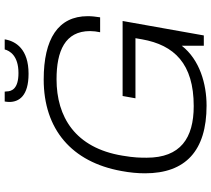

<svg xmlns="http://www.w3.org/2000/svg" viewBox="-62 -846 920 837"><g transform="rotate(-90 398.5 -428.0)"><path d="M495 -764C602 -764 637 -819 645 -868H601C595 -846 574 -808 498 -808C431 -808 418 -836 418 -860C418 -862 417 -866 417 -868H374C373 -861 372 -855 372 -848C372 -805 399 -764 495 -764ZM356 12C451 12 556 -18 617 -96V0H662L725 -354H398L388 -298H650L645 -269C620 -129 539 -44 354 -44C214 -44 129 -102 129 -249C129 -275 129 -303 138 -355C172 -561 307 -642 471 -642C594 -642 681 -605 681 -496C681 -483 679 -465 676 -452H741C744 -471 746 -489 746 -506C746 -635 647 -698 470 -698C253 -698 110 -576 71 -359C64 -322 61 -288 61 -256C61 -80 159 12 356 12Z"/></g></svg>

Font: Archivo ExtraLight
Style: Italic
Weight: 200
Italic angle: -10°
Designer: Hector Gatti
Foundry: Omnibus-Type
Version: Version 2.001